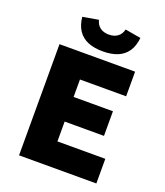

<svg xmlns="http://www.w3.org/2000/svg" viewBox="-153 -953 906 1055"><g transform="rotate(20 300.0 -425.0)"><path d="M84 0V-650H526V-506H256V-404H486V-260H256V-144H536V0ZM320 -694Q269 -694 233 -709Q197 -724 176 -755Q155 -786 150 -834L242 -850Q249 -821 269.5 -806.5Q290 -792 320 -792Q350 -792 370.5 -806.5Q391 -821 398 -850L490 -834Q485 -786 464 -755Q443 -724 407 -709Q371 -694 320 -694Z"/></g></svg>

Font: Source Code Pro ExtraLight Black
Style: Regular
Weight: 900
Monospace: yes
Version: Version 1.018;hotconv 1.0.116;makeotfexe 2.5.65601